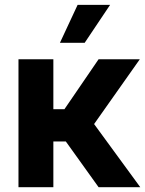

<svg xmlns="http://www.w3.org/2000/svg" viewBox="-20 -776 602 796"><path d="M56.6 -530.3H201.2V-323.2H247.1L388.7 -530.3H559.6L370.1 -261.7L561.5 0H388.7L252.9 -189.5H201.2V0H56.6ZM301.8 -755.9H436.5L331.1 -598.6H228.5Z"/></svg>

Font: Pretendard GOV
Style: Bold
Weight: 700
Designer: Base glyphs from Inter by Rasmus Andersson; Hangeul glyphs from Noto Sans CJK(Source Han Sans) by Jang Soo-young and Kan
Foundry: Kil Hyung-jin
Version: Version 1.309